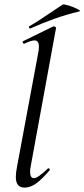

<svg xmlns="http://www.w3.org/2000/svg" viewBox="-20 -845 384 874"><path d="M52 -40Q52 -59 58 -89L155 -610Q157 -619 157 -634Q157 -661 137 -661Q121 -661 91 -646H90Q85 -646 83.5 -651.5Q82 -657 86 -658L223 -725H225Q229 -725 232.5 -722Q236 -719 235 -717L120 -89Q117 -74 117 -63Q117 -34 135 -34Q152 -34 197 -77Q199 -79 201 -79Q204 -79 206 -75.5Q208 -72 205 -69Q171 -29 144.5 -10Q118 9 92 9Q72 9 62 -3Q52 -15 52 -40ZM117 -715Q113 -715 112 -719.5Q111 -724 114 -726Q150 -746 217 -792Q249 -814 265 -824Q269 -827 292 -820Q315 -813 332.5 -804Q350 -795 341 -793Q279 -778 227.5 -759.5Q176 -741 119 -716Z"/></svg>

Font: Cormorant Infant Medium
Style: Italic
Weight: 500
Italic angle: -10°
Designer: Christian Thalmann (Catharsis Fonts)
Foundry: Catharsis Fonts
Version: Version 4.000